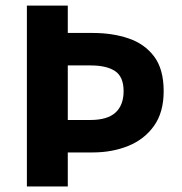

<svg xmlns="http://www.w3.org/2000/svg" viewBox="-20 -672 657 692"><path d="M76.9 0V-651.8H224.3V-553.2H314.8Q385.6 -553.2 443.3 -533.6Q501.1 -514.1 535.5 -468.4Q569.9 -422.7 569.9 -343.5Q569.9 -267.3 535.1 -218.4Q500.3 -169.5 442.1 -146Q383.9 -122.6 314.8 -122.6H224.3V0ZM224.3 -239.6H306.1Q367 -239.6 396.3 -266.3Q425.5 -293.1 425.5 -343.5Q425.5 -395.1 395 -415.6Q364.5 -436.2 306.1 -436.2H224.3Z"/></svg>

Font: Source Sans 3 VF
Style: Regular
Weight: 200
Designer: Paul D. Hunt
Foundry: Adobe
Version: Version 3.046;hotconv 1.0.118;makeotfexe 2.5.65603